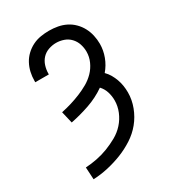

<svg xmlns="http://www.w3.org/2000/svg" viewBox="-182 -630 863 955"><g transform="rotate(-30 250.0 -152.5)"><path d="M72 223 68 153Q101 151 134 144.5Q167 138 198 126Q229 114 258.5 97.5Q288 81 310.5 56Q333 31 346 -0.5Q359 -32 359 -65Q359 -90 351.5 -114Q344 -138 327 -156Q281 -124 227.5 -105.5Q174 -87 119 -76L103 -144Q132 -150 160 -158.5Q188 -167 215 -178Q242 -189 267.5 -203.5Q293 -218 313.5 -239Q334 -260 346.5 -287.5Q359 -315 359 -345Q359 -367 352 -388.5Q345 -410 329.5 -426.5Q314 -443 292.5 -450.5Q271 -458 249 -458Q227 -458 205.5 -450.5Q184 -443 169 -427Q154 -411 147 -389Q140 -367 140 -345V-340H62V-348Q62 -373 67.5 -397Q73 -421 84.5 -442.5Q96 -464 114 -481Q132 -498 154 -509Q176 -520 200.5 -524Q225 -528 249 -528Q274 -528 298.5 -523.5Q323 -519 345 -508Q367 -497 384.5 -479.5Q402 -462 413.5 -440.5Q425 -419 430.5 -394.5Q436 -370 436 -345Q436 -308 422.5 -272Q409 -236 384 -207Q398 -193 407.5 -176.5Q417 -160 423.5 -142Q430 -124 433 -105Q436 -86 436 -66Q436 -24 420.5 17Q405 58 378 91Q351 124 314.5 147.5Q278 171 238.5 186.5Q199 202 157 211.5Q115 221 72 223Z"/></g></svg>

Font: Moesevka
Style: Regular
Weight: 400
Monospace: yes
Designer: Belleve Invis
Foundry: Belleve Invis
Version: Version 32.5.0; ttfautohint (v1.8.4)